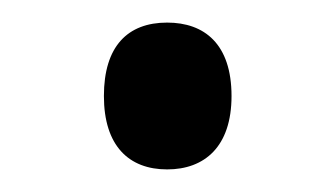

<svg xmlns="http://www.w3.org/2000/svg" viewBox="-20 -136 297 170"><path d="M72 -51C72 -7 94 14 128 14C161 14 185 -6 185 -51C185 -97 161 -116 128 -116C93 -116 72 -95 72 -51Z"/></svg>

Font: Noto Sans Devanagari UI Condensed
Style: Regular
Weight: 400
Width: 3
Designer: Jelle Bosma - Monotype Design Team
Foundry: Monotype Imaging Inc.
Version: Version 2.003